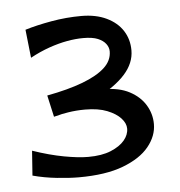

<svg xmlns="http://www.w3.org/2000/svg" viewBox="-37 -865 406 433"><g transform="rotate(-5 166.0 -649.0)"><path d="M81 -609 70 -658Q118 -667 151 -679.5Q184 -692 201.5 -708Q219 -724 219 -745Q219 -754 213 -762Q207 -770 195 -775Q183 -780 162 -780Q145 -780 125.5 -776.5Q106 -773 84.5 -765.5Q63 -758 41 -746L34 -810Q60 -818 94 -824Q128 -830 162 -830Q195 -830 219 -818.5Q243 -807 255.5 -787.5Q268 -768 268 -743Q268 -714 245.5 -689Q223 -664 181 -643Q139 -622 81 -609ZM125 -468Q104 -468 75.5 -471Q47 -474 21 -481L25 -537Q63 -524 95.5 -518Q128 -512 150 -512Q181 -512 201.5 -520.5Q222 -529 232.5 -541.5Q243 -554 243 -568Q243 -580 232.5 -591.5Q222 -603 202 -611Q182 -619 152 -619Q132 -619 113.5 -616Q95 -613 84 -610L129 -652Q148 -656 165 -658.5Q182 -661 198 -661Q233 -661 256.5 -648.5Q280 -636 292 -616Q304 -596 304 -573Q304 -546 284.5 -522Q265 -498 225.5 -483Q186 -468 125 -468Z"/></g></svg>

Font: Marhey Light
Style: Regular
Weight: 400
Version: Version 1.000